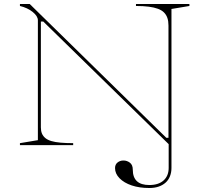

<svg xmlns="http://www.w3.org/2000/svg" viewBox="-20 -728 1035 963"><path d="M840 114Q840 137 832.5 156Q825 175 810.5 188Q796 201 775.5 208Q755 215 729 215Q679 215 640.5 202Q602 189 579.5 166Q557 143 557 115Q557 97 569.5 87Q582 77 599 77Q617 77 631.5 88Q646 99 646 123Q646 200 729 200Q775 200 800.5 177Q826 154 826 114V-5L197 -620H185V-89Q185 -71 190.5 -58Q196 -45 207.5 -35.5Q219 -26 237.5 -20.5Q256 -15 283.5 -12.5Q311 -10 347 -10V0H80V-10L170 -25V-626Q170 -647 144 -668Q118 -689 80 -698V-708H129L814 -37H825V-600Q825 -622 819.5 -638Q814 -654 802.5 -665.5Q791 -677 772 -684Q753 -691 726 -694.5Q699 -698 662 -698V-708H930V-698L840 -683Z"/></svg>

Font: Kalnia SemiExpanded Thin
Style: Regular
Weight: 250
Width: 6
Designer: Frida Medrano
Foundry: Frida Medrano
Version: Version 1.105